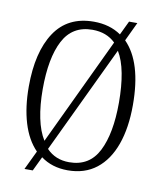

<svg xmlns="http://www.w3.org/2000/svg" viewBox="-88 -825 786 935"><g transform="rotate(10 305.5 -357.5)"><path d="M142 -54Q95 -102 71.5 -180Q48 -258 48 -359Q48 -530 112.5 -627.5Q177 -725 306 -725Q385 -725 441 -686L474 -755H515L471 -662Q563 -569 563 -358Q563 -245 533.5 -162.5Q504 -80 446.5 -35Q389 10 305 10Q227 10 172 -31L138 40H97ZM420 -642Q376 -685 306 -685Q207 -685 162 -599Q117 -513 117 -358Q117 -279 130 -216Q143 -153 169 -112ZM305 -30Q405 -30 449.5 -117.5Q494 -205 494 -358Q494 -439 482 -502Q470 -565 445 -606L193 -76Q237 -30 305 -30Z"/></g></svg>

Font: Noto Serif Tamil Condensed Light
Style: Italic
Weight: 300
Width: 3
Italic angle: -12°
Designer: Indian Type Foundry, Tom Grace, and the Monotype Design Team
Foundry: Monotype Imaging Inc.
Version: Version 2.003; ttfautohint (v1.8.4.7-5d5b)